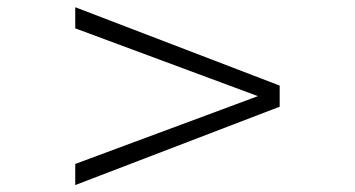

<svg xmlns="http://www.w3.org/2000/svg" viewBox="-20 -560 1002 542"><path d="M769.5 -258.8 192.4 -37.6V-97.2L708 -288.6L192.4 -480V-539.6L769.5 -318.4Z"/></svg>

Font: Dai Banna SIL Light
Style: Oblique
Weight: 400
Italic angle: -11°
Designer: Victor Gaultney
Foundry: SIL International
Version: Version 2.000